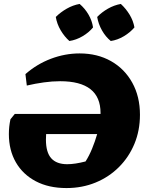

<svg xmlns="http://www.w3.org/2000/svg" viewBox="-20 -941 733 974"><path d="M317 13Q227 13 161.5 -21.5Q96 -56 60.5 -117.5Q25 -179 25 -261Q25 -299 33 -336L55 -363H490Q490 -366 490 -368Q490 -529 285 -529Q245 -529 202 -523Q159 -517 116 -507L109 -565Q167 -616 238.5 -643Q310 -670 384 -670Q474 -670 543 -631Q612 -592 651 -521.5Q690 -451 690 -359Q690 -279 662 -211.5Q634 -144 583.5 -93.5Q533 -43 465 -15Q397 13 317 13ZM213 -233Q213 -168 240 -138Q267 -108 321 -108Q360 -108 414 -122Q432 -150 447 -186.5Q462 -223 473 -261H214Q213 -246 213 -233ZM384 -921Q411 -898 429 -867Q447 -836 452 -802Q431 -776 398.5 -757Q366 -738 332 -733Q307 -755 288 -787Q269 -819 263 -855Q287 -879 318.5 -897Q350 -915 384 -921ZM593 -921Q619 -897 637.5 -866.5Q656 -836 662 -802Q640 -776 608 -757Q576 -738 542 -733Q516 -754 497.5 -786.5Q479 -819 473 -855Q496 -879 527.5 -897Q559 -915 593 -921Z"/></svg>

Font: Piazzolla ExtraBold
Style: Italic
Weight: 800
Italic angle: -11.3°
Designer: Juan Pablo del Peral
Foundry: Huerta Tipografica
Version: Version 1.330